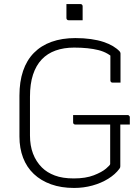

<svg xmlns="http://www.w3.org/2000/svg" viewBox="-20 -908 690 948"><path d="M308 -888Q317 -888 325.5 -888Q334 -888 342.5 -888Q351 -888 359.5 -888Q368 -888 377 -888Q382 -888 385 -885Q388 -882 388 -877V-808Q379 -808 370.5 -808Q362 -808 353.5 -808Q345 -808 336.5 -808Q328 -808 319 -808Q314 -808 311 -811Q308 -814 308 -819ZM341 -340H610Q613 -340 615.5 -338.5Q618 -337 619.5 -334.5Q621 -332 621 -329V-293H352Q349 -293 347 -294Q345 -295 343.5 -296.5Q342 -298 341.5 -300Q341 -302 341 -304Q341 -314 341 -322Q341 -330 341 -340ZM352 -720Q394 -720 429 -715Q464 -710 491 -701Q518 -692 538 -680Q558 -668 571 -654Q573 -652 574 -649Q575 -646 575 -644Q575 -621 575 -596.5Q575 -572 575 -548Q575 -524 575 -500Q565 -500 555.5 -500Q546 -500 536 -500Q531 -500 528 -503Q525 -506 525 -511Q525 -537 525 -562.5Q525 -588 525 -613.5Q525 -639 525 -664L548 -613Q516 -648 466.5 -660.5Q417 -673 346 -673Q295 -673 254.5 -658.5Q214 -644 186 -614.5Q158 -585 143 -539.5Q128 -494 128 -431V-239Q128 -189 143 -149.5Q158 -110 187 -81Q212 -56 250.5 -41.5Q289 -27 344 -27Q403 -27 443 -42.5Q483 -58 503.5 -75.5Q524 -93 524 -98Q524 -139 524 -173.5Q524 -208 524 -243Q524 -278 524 -318H578L574 -307Q574 -247 574 -197Q574 -147 574 -87Q574 -83 573 -80.5Q572 -78 569 -74Q549 -47 514.5 -25.5Q480 -4 436.5 8Q393 20 346 20Q282 20 232 2Q182 -16 147 -49Q112 -82 94 -129Q76 -176 76 -234V-436Q76 -505 94 -558Q112 -611 147.5 -647Q183 -683 234.5 -701.5Q286 -720 352 -720Z"/></svg>

Font: Recursive Light
Style: Regular
Weight: 300
Version: Version 1.085